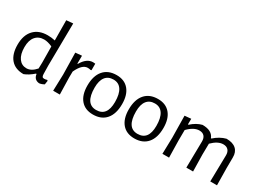

<svg xmlns="http://www.w3.org/2000/svg" viewBox="-30 -1334 2669 1974"><g transform="rotate(30 1304.5 -347.0)"><path d="M424 -98 422 -201 428 -702 349 -695 351 -456C322.3 -462.7 293 -466 263 -466C193 -466 138.5 -445.2 99.5 -403.5C60.5 -361.8 41 -303.3 41 -228C41 -153.3 58.5 -95.8 93.5 -55.5C128.5 -15.2 179 5 245 5C280.3 -8.3 316.7 -31.3 354 -64H361C366.3 -21.3 389.7 2 431 6C449.7 4 468.7 -2.7 488 -14L495 -59L487 -66C475 -62 463.7 -60 453 -60C442.3 -60 435 -62.8 431 -68.5C427 -74.2 424.7 -84 424 -98ZM152 -366.5C176.7 -395.5 210.3 -410 253 -410C281.7 -410 314.3 -401.7 351 -385L353 -195L351 -123C315.7 -82.3 279 -62 241 -62C202.3 -62 171.7 -77.7 149 -109C126.3 -140.3 115 -184.3 115 -241C115 -295.7 127.3 -337.5 152 -366.5Z M831 -457C821.7 -458.3 813 -459 805 -459C755 -459 712.3 -428 677 -366H671L672 -460L596 -453L601 -194L595 0H674L669 -201L670 -271C704 -345 742.7 -382 786 -382C798.7 -382 810.7 -380.3 822 -377L831 -380Z M1226.5 -405.5C1192.2 -445.8 1144 -466 1082 -466C1015.3 -466 963.8 -444.8 927.5 -402.5C891.2 -360.2 873 -300.3 873 -223C873 -149.7 890.2 -92.8 924.5 -52.5C958.8 -12.2 1007.3 8 1070 8C1136.7 8 1188 -13.2 1224 -55.5C1260 -97.8 1278 -157.7 1278 -235C1278 -308.3 1260.8 -365.2 1226.5 -405.5ZM981 -367C1003 -395.7 1035 -410 1077 -410C1118.3 -410 1149.8 -393.7 1171.5 -361C1193.2 -328.3 1204 -280.3 1204 -217C1204 -105 1161 -49 1075 -49C990.3 -49 948 -113 948 -241C948 -296.3 959 -338.3 981 -367Z M1717.5 -405.5C1683.2 -445.8 1635 -466 1573 -466C1506.3 -466 1454.8 -444.8 1418.5 -402.5C1382.2 -360.2 1364 -300.3 1364 -223C1364 -149.7 1381.2 -92.8 1415.5 -52.5C1449.8 -12.2 1498.3 8 1561 8C1627.7 8 1679 -13.2 1715 -55.5C1751 -97.8 1769 -157.7 1769 -235C1769 -308.3 1751.8 -365.2 1717.5 -405.5ZM1472 -367C1494 -395.7 1526 -410 1568 -410C1609.3 -410 1640.8 -393.7 1662.5 -361C1684.2 -328.3 1695 -280.3 1695 -217C1695 -105 1652 -49 1566 -49C1481.3 -49 1439 -113 1439 -241C1439 -296.3 1450 -338.3 1472 -367Z M2446.5 -375C2460.2 -359.7 2466.7 -338.3 2466 -311L2460 0H2540L2537 -199L2538 -329C2538.7 -372.3 2526 -405.7 2500 -429C2474 -452.3 2436 -464 2386 -464C2337.3 -451.3 2292 -426 2250 -388H2244C2224.7 -438.7 2177 -464 2101 -464C2057.7 -453.3 2015.7 -429.7 1975 -393H1968L1969 -460L1893 -453L1897 -194L1892 0H1971L1967 -201L1968 -326C2014.7 -374 2059.7 -398 2103 -398C2129 -398 2148.7 -390.3 2162 -375C2175.3 -359.7 2181.7 -338.3 2181 -311L2176 0H2256L2252 -199L2254 -329C2300 -375 2344.3 -398 2387 -398C2413 -398 2432.8 -390.3 2446.5 -375Z"/></g></svg>

Font: Alegreya Sans
Style: Regular
Weight: 400
Designer: Juan Pablo del Peral
Foundry: Huerta Tipografica
Version: Version 1.000;PS 001.000;hotconv 1.0.70;makeotf.lib2.5.58329